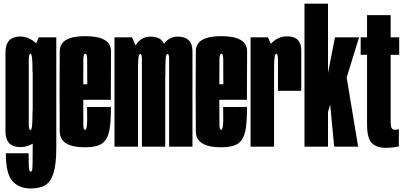

<svg xmlns="http://www.w3.org/2000/svg" viewBox="-20 -805 2217 1054"><path d="M148 229.5Q197.5 229.5 227.5 212.2Q257.5 195 273.2 146.5Q289 98 289 6.5V-600H192.5L159.5 -520.5V7Q159.5 112.5 157 125Q154.5 137.5 148.5 137.5Q143.5 137.5 140.8 129.2Q138 121 138 97.8Q138 74.5 137 36.5H12Q12 148 48 188.8Q84 229.5 148 229.5ZM91.5 2.5Q138.5 2.5 180.8 -30.8Q223 -64 223 -145L158.5 -195Q158.5 -141.5 156.2 -116.5Q154 -91.5 147 -91.5Q138 -91.5 138 -123.5Q138 -155.5 138 -301Q138 -445 138 -477.2Q138 -509.5 147 -509.5Q154 -509.5 156.2 -484.8Q158.5 -460 158.5 -408L221.5 -448.5Q221.5 -528 180 -566.2Q138.5 -604.5 91.5 -604.5Q10 -604.5 10 -516.8Q10 -429 10 -301Q10 -173 10 -85.2Q10 2.5 91.5 2.5Z M446.5 3.5V-92Q437 -92 437.5 -129Q437 -165.5 437 -302.5Q437 -443 437.5 -476Q438 -510 447.5 -510Q459 -510 458.5 -477Q458.5 -445.5 459 -342.5H426V-257H588.5Q588.5 -279.5 588.5 -302.5Q588.5 -441.5 589.5 -524.5Q588.5 -606.5 447.5 -606.5Q308 -606.5 308 -524Q307 -441 307 -303.5Q307 -175 308 -85.5Q307 3.5 446.5 3.5ZM446.5 -92V3.5Q510.5 3.5 540.5 -17.5Q569.5 -38.5 579.5 -84.5Q589 -128.5 589 -218L458 -217.5Q458 -176.5 458.5 -144Q458 -112.5 454.5 -102Q452 -92 446.5 -92Z M608.5 0H737.5V-525L705 -600H608.5ZM759 0H887V-379.5Q887 -445 887 -524.5Q887 -604 806 -604Q750.5 -604 719 -547.5Q687.5 -491 687.5 -427L737 -379.5Q737 -456 739.5 -482.2Q742 -508.5 750 -508.5Q759 -508.5 759 -483Q759 -457.5 759 -375.5ZM908.5 0H1036.5V-379.5Q1036.5 -444 1036.5 -524Q1036.5 -604 955.5 -604Q900.5 -604 868.8 -547.5Q837 -491 837 -427L887.5 -379.5Q887.5 -456 889.5 -482.2Q891.5 -508.5 899.5 -508.5Q908.5 -508.5 908.5 -483Q908.5 -457.5 908.5 -375.5Z M1193.5 3.5V-92Q1184 -92 1184.5 -129Q1184 -165.5 1184 -302.5Q1184 -443 1184.5 -476Q1185 -510 1194.5 -510Q1206 -510 1205.5 -477Q1205.5 -445.5 1206 -342.5H1173V-257H1335.5Q1335.5 -279.5 1335.5 -302.5Q1335.5 -441.5 1336.5 -524.5Q1335.5 -606.5 1194.5 -606.5Q1055 -606.5 1055 -524Q1054 -441 1054 -303.5Q1054 -175 1055 -85.5Q1054 3.5 1193.5 3.5ZM1193.5 -92V3.5Q1257.5 3.5 1287.5 -17.5Q1316.5 -38.5 1326.5 -84.5Q1336 -128.5 1336 -218L1205 -217.5Q1205 -176.5 1205.5 -144Q1205 -112.5 1201.5 -102Q1199 -92 1193.5 -92Z M1506 -306.5H1634Q1634 -453.5 1633.8 -529.5Q1633.5 -605.5 1556.5 -605.5Q1509 -605.5 1472.2 -570.5Q1435.5 -535.5 1435.5 -444.5L1484.5 -438Q1484.5 -460.5 1486.8 -485Q1489 -509.5 1497 -509.5Q1506 -509.5 1506 -478Q1506 -446.5 1506 -306.5ZM1355.5 0H1484.5V-524.5L1451 -600H1355.5Z M1791.5 -241.5 1814.5 0H1946L1882 -386ZM1651.5 0H1780.5V-190L1795 -239.5L1880.5 -370.5L1951 -600H1819L1780.5 -404.5V-785H1651.5Z M2097.5 6.5Q2134.5 6.5 2169.5 -1.5V-96.5Q2161.5 -92.5 2147 -92.5Q2136 -92.5 2130.2 -101.5Q2124.5 -110.5 2124.5 -144V-504H2171.5V-600H2124.5V-722H1995V-600H1960V-504H1995V-121Q1995 -45 2021.8 -19.2Q2048.5 6.5 2097.5 6.5Z"/></svg>

Font: Anybody UltraCondensed
Style: Bold
Weight: 700
Width: 1
Version: Version 1.113;gftools[0.9.25]